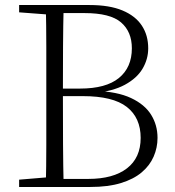

<svg xmlns="http://www.w3.org/2000/svg" viewBox="-20 -743 695 763"><path d="M56 0V-29L188 -40H198V0ZM162 0Q164 -83 164 -166Q164 -249 164 -334V-391Q164 -474 164 -557.5Q164 -641 162 -723H233Q231 -641 230.5 -557.5Q230 -474 230 -385V-367Q230 -259 230.5 -171Q231 -83 233 0ZM198 0V-32H331Q430 -32 484.5 -74Q539 -116 539 -195Q539 -275 484 -318Q429 -361 309 -361H198V-391H298Q401 -391 452.5 -433Q504 -475 504 -551Q504 -617 461 -654Q418 -691 316 -691H198V-723H336Q415 -723 466.5 -701.5Q518 -680 543.5 -641.5Q569 -603 569 -551Q569 -508 546.5 -470Q524 -432 476 -406Q428 -380 352 -373L358 -382Q446 -379 500.5 -353.5Q555 -328 580.5 -287Q606 -246 606 -195Q606 -156 590.5 -120.5Q575 -85 543 -58Q511 -31 460.5 -15.5Q410 0 339 0ZM56 -694V-723H198V-684H188Z"/></svg>

Font: Noto Serif KR ExtraLight ExtraLight
Style: Regular
Weight: 250
Version: Version 2.003-H1;hotconv 1.1.1;makeotfexe 2.6.0